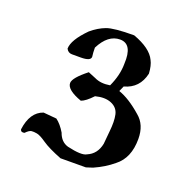

<svg xmlns="http://www.w3.org/2000/svg" viewBox="-105 -564 752 762"><g transform="rotate(20 271.0 -183.5)"><path d="M335.9 -462.9Q410.2 -436 430.2 -393.6Q440.9 -374 442.9 -339.8Q428.2 -274.4 366.2 -257.8L356 -234.9Q400.9 -219.7 454.1 -172.9Q492.2 -141.6 492.2 -81.5Q492.2 -1 441.9 37.6Q407.7 66.4 362.3 86.4L335 95.2L228 95.7Q172.9 74.2 146.5 55.9Q120.1 37.6 106.4 35.2Q92.8 32.7 83.3 33.7Q73.7 34.7 59.1 49.8Q44.4 53.2 41.5 41.5Q51.3 -34.2 103 -51.8L158.7 -46.9Q179.7 -31.2 197.3 -1.5Q209.5 33.7 240.2 42.5Q302.7 57.1 321.8 44.9Q360.4 28.8 369.6 -17.1L374.5 -70.3Q379.4 -114.7 373.3 -142.3Q367.2 -169.9 339.6 -181.4Q312 -192.9 272.5 -182.6Q245.1 -153.3 225.6 -146.5Q161.6 -169.4 161.6 -198.2Q161.6 -220.2 216.8 -263.7L249 -250.5Q275.9 -237.3 314 -243.7Q337.9 -295.4 337.9 -343.3Q342.8 -428.2 289.6 -428.2Q238.8 -428.2 206.1 -363.8Q206.1 -342.8 208.5 -325.7Q208.5 -307.6 166.5 -307.6H129.4Q113.3 -307.6 105.5 -322.8Q105.5 -359.4 161.1 -415.5Q189.9 -439.9 220.5 -451.4Q251 -462.9 335.9 -462.9Z"/></g></svg>

Font: Panteley
Style: Regular
Weight: 500
Designer: Kalashnikov Yuriy
Foundry: Øêîëà ïàâà èìåíè ñâÿòîãî àâíîàïîñòîëüíîãî Âëàäèìèà
Version: Version 1.80 April 12, 2018